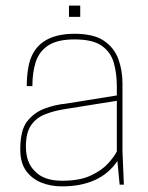

<svg xmlns="http://www.w3.org/2000/svg" viewBox="-20 -656 525 682"><path d="M52 0ZM265 -596H225V-636H265ZM200 6Q160 6 126.5 -7.5Q93 -21 72.5 -49.5Q52 -78 52 -125Q52 -194 76.5 -225Q101 -256 137.5 -270Q174 -284 215 -288L395 -317V-350Q395 -394 384.5 -432Q374 -470 342 -493Q310 -516 245 -516Q183 -516 150.5 -494Q118 -472 106.5 -434.5Q95 -397 95 -350H75Q75 -386 81 -419Q103 -536 245 -536Q313 -536 349.5 -511Q386 -486 400.5 -446Q415 -406 415 -361V-120L420 0H405L397 -84Q336 6 200 6ZM201 -14Q263 -14 302.5 -32.5Q342 -51 364 -75.5Q386 -100 395 -118V-298L208 -268Q170 -262 139 -249.5Q108 -237 90 -210.5Q72 -184 72 -136Q72 -78 104 -48Q135 -14 201 -14Z"/></svg>

Font: Tanohe Sans Thin
Style: Regular
Weight: 100
Designer: Village Type and Design LLC & Cristiano Sobral
Foundry: Cooper Hewitt Smithsonian Design Museum
Version: Version 1.00;September 29, 2021;FontCreator 13.0.0.2655 64-b